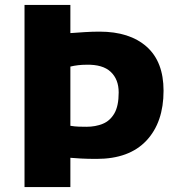

<svg xmlns="http://www.w3.org/2000/svg" viewBox="-20 -763 716 783"><path d="M80 0V-743H267V-628Q294 -630 325 -632Q356 -634 386 -634Q508.5 -634 577.8 -572.8Q647 -511.5 647 -393Q647 -264 577 -189.5Q507 -115 374 -115Q338 -115 310.2 -116.5Q282.5 -118 267 -119.5V0ZM333 -499Q298 -499 267 -491.5V-250Q285 -247 301.5 -246.5Q318 -246 333 -246Q369 -246 398.8 -258Q428.5 -270 446.2 -300.2Q464 -330.5 464 -386Q464 -439.5 431.5 -470Q399 -500.5 333 -499Z"/></svg>

Font: Merriweather Sans Black
Style: Regular
Weight: 900
Designer: Eben Sorkin
Foundry: Eben Sorkin
Version: Version 1.008; ttfautohint (v1.7.19-72a1) -l 8 -r 50 -G 200 